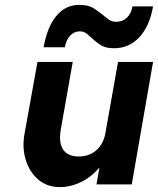

<svg xmlns="http://www.w3.org/2000/svg" viewBox="-20 -753 645 784"><path d="M303 -733Q341 -733 362 -719.5Q383 -706 400 -692Q413 -681 425 -672.5Q437 -664 455 -664Q481 -664 498.5 -681Q516 -698 521 -727H605Q591 -646 549 -601Q507 -556 446 -556Q413 -556 394.5 -567Q376 -578 362 -591Q348 -604 335.5 -614.5Q323 -625 305 -625Q283 -625 266.5 -607.5Q250 -590 245 -560H158Q173 -644 210.5 -688.5Q248 -733 303 -733ZM228 -223Q219 -170 238 -142Q257 -114 302 -114Q342 -114 370.5 -137Q399 -160 409 -202L462 -500H605L518 0H374L386 -69Q353 -30 310.5 -9.5Q268 11 225 11Q172 11 136 -20Q100 -51 85 -100.5Q70 -150 80 -206L133 -500H277Z"/></svg>

Font: Overused Grotesk
Style: Bold Italic
Weight: 700
Italic angle: -10°
Version: Version 0.003